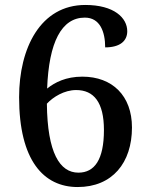

<svg xmlns="http://www.w3.org/2000/svg" viewBox="-20 -744 599 774"><path d="M293 10C433 10 512 -88 512 -230C512 -358 433 -435 312 -435C246 -435 201 -412 170 -387C177 -574 228 -673 322 -673C383 -673 404 -616 404 -553C464 -553 493 -579 493 -618C493 -672 440 -724 324 -724C143 -724 57 -550 57 -352C57 -97 156 10 293 10ZM296 -48C221 -48 171 -128 169 -326C194 -353 239 -381 287 -381C358 -381 399 -332 399 -220C399 -100 361 -48 296 -48Z"/></svg>

Font: Noto Serif Medium
Style: Regular
Weight: 500
Designer: Monotype Design Team
Foundry: Monotype Imaging Inc.
Version: Version 2.013